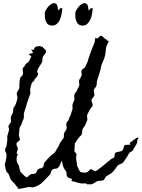

<svg xmlns="http://www.w3.org/2000/svg" viewBox="-20 -1132 884 1198"><path d="M843.8 -266.6Q842.8 -266.6 840.8 -264.6Q838.9 -262.7 837.9 -261.7H836.9V-257.8V-256.8Q836.9 -247.1 835 -240.7Q833 -234.4 829.1 -228.5Q825.2 -222.7 820.8 -215.3Q816.4 -208 810.5 -196.3Q805.7 -188.5 797.4 -185.1Q789.1 -181.6 784.2 -173.8Q780.3 -167 776.9 -160.6Q773.4 -154.3 769.5 -148.4Q764.6 -140.6 758.8 -132.8Q752.9 -125 748 -118.2Q746.1 -115.2 741.2 -112.8Q736.3 -110.4 731 -108.4Q725.6 -106.4 720.7 -103.5Q715.8 -100.6 712.9 -97.7Q704.1 -85 694.8 -72.3Q685.5 -59.6 672.9 -49.8Q666 -44.9 659.7 -42Q653.3 -39.1 646.5 -34.2Q638.7 -29.3 634.8 -20.5Q630.9 -11.7 626 -7.8Q623 -5.9 617.7 -5.4Q612.3 -4.9 606 -4.4Q599.6 -3.9 593.3 -2.9Q586.9 -2 584 0Q576.2 3.9 570.3 8.3Q564.5 12.7 556.6 15.6Q550.8 18.6 543 18.1Q535.2 17.6 528.3 17.6L526.4 18.6Q525.4 21.5 525.4 25.4H524.4Q525.4 22.5 525.4 16.6Q513.7 10.7 503.4 12.2Q493.2 13.7 481.4 11.7Q473.6 10.7 467.3 8.8Q460.9 6.8 453.1 3.9Q445.3 1 438.5 1Q431.6 1 424.8 -6.8L427.7 -9.8L430.7 -14.6Q424.8 -17.6 414.1 -21Q403.3 -24.4 400.4 -28.3Q394.5 -36.1 395.5 -44.9Q396.5 -53.7 392.6 -61.5Q387.7 -69.3 383.3 -75.2Q378.9 -81.1 376 -88.9Q372.1 -98.6 370.1 -108.9Q368.2 -119.1 366.2 -129.9Q360.4 -120.1 356 -107.4Q351.6 -94.7 343.8 -86.9Q335.9 -79.1 324.2 -79.1Q312.5 -79.1 304.7 -71.3Q298.8 -64.5 297.4 -55.7Q295.9 -46.9 291 -42Q267.6 -17.6 246.1 4.4Q224.6 26.4 190.4 36.1Q181.6 38.1 173.3 36.1Q165 34.2 157.2 35.2Q153.3 35.2 150.4 36.1Q147.5 37.1 144.5 38.1Q140.6 39.1 133.3 40.5Q126 42 117.7 43.5Q109.4 44.9 102.1 45.4Q94.7 45.9 91.8 45.9Q90.8 43.9 90.8 40L89.8 39.1V37.1Q84 31.2 79.6 25.4Q75.2 19.5 70.3 12.7Q65.4 7.8 58.6 1.5Q51.8 -4.9 47.9 -10.7Q43.9 -17.6 41.5 -25.9Q39.1 -34.2 36.1 -41Q33.2 -48.8 26.4 -54.7Q19.5 -60.5 17.6 -69.3Q14.6 -77.1 13.7 -85.9Q12.7 -94.7 9.8 -103.5Q9.8 -106.4 11.2 -111.8Q12.7 -117.2 13.7 -119.1Q14.6 -122.1 16.1 -128.9Q17.6 -135.7 18.6 -143.1Q19.5 -150.4 20 -157.2Q20.5 -164.1 20.5 -167Q20.5 -174.8 16.1 -181.6Q11.7 -188.5 11.7 -196.3Q11.7 -204.1 16.1 -210.9Q20.5 -217.8 21.5 -225.6Q22.5 -233.4 23.4 -240.7Q24.4 -248 25.4 -255.9Q26.4 -263.7 25.4 -271Q24.4 -278.3 26.4 -286.1Q28.3 -293.9 31.2 -302.2Q34.2 -310.5 36.1 -320.3Q37.1 -324.2 34.7 -333Q32.2 -341.8 32.2 -347.7H35.2Q37.1 -355.5 43 -362.3Q48.8 -369.1 48.8 -375Q48.8 -376 48.3 -379.9Q47.9 -383.8 47.9 -387.7Q46.9 -391.6 46.9 -397.5Q48.8 -407.2 52.7 -413.6Q56.6 -419.9 60.5 -428.7Q62.5 -436.5 62 -443.4Q61.5 -450.2 64.5 -457Q66.4 -462.9 71.3 -469.7Q76.2 -476.6 78.1 -482.4Q81.1 -491.2 84 -500Q86.9 -508.8 88.9 -518.6Q89.8 -522.5 86.9 -533.7Q84 -544.9 84 -550.8Q86.9 -558.6 92.8 -566.9Q98.6 -575.2 100.6 -583Q101.6 -593.8 100.6 -605.5Q100.6 -610.4 102.1 -623.5Q103.5 -636.7 105.5 -642.6Q107.4 -651.4 114.3 -656.2Q121.1 -661.1 123 -668.9Q125 -676.8 123 -685.5Q121.1 -694.3 121.1 -702.1Q124 -710 129.4 -714.8Q134.8 -719.7 137.7 -727.5Q141.6 -735.4 148.9 -738.8Q156.2 -742.2 161.1 -750Q165 -756.8 168 -763.7Q170.9 -770.5 175.8 -778.3Q172.9 -781.2 170.4 -783.7Q168 -786.1 166 -790Q164.1 -791 162.1 -791Q160.2 -791 158.2 -791Q158.2 -795.9 168.5 -797.4Q178.7 -798.8 183.6 -800.8Q185.5 -807.6 183.1 -809.6Q180.7 -811.5 179.7 -818.4H175.8Q175.8 -820.3 175.3 -820.8Q174.8 -821.3 174.8 -823.2Q176.8 -823.2 182.1 -822.3Q187.5 -821.3 189.5 -820.3Q191.4 -825.2 195.3 -832Q199.2 -838.9 204.1 -840.8Q209 -842.8 218.8 -843.8Q228.5 -844.7 233.4 -842.8Q237.3 -840.8 239.3 -839.8Q241.2 -838.9 246.1 -839.8H247.1Q249 -834 249 -830.1L253.9 -833L254.9 -832Q254.9 -827.1 261.2 -822.8Q267.6 -818.4 267.6 -811.5Q267.6 -802.7 259.8 -794.4Q252 -786.1 248 -778.3Q244.1 -769.5 244.6 -758.8Q245.1 -748 240.2 -740.2Q233.4 -729.5 222.2 -711.4Q210.9 -693.4 211.9 -679.7L214.8 -678.7L217.8 -676.8Q217.8 -663.1 210.9 -654.3Q204.1 -645.5 195.3 -635.7L194.3 -634.8Q195.3 -629.9 187 -623Q178.7 -616.2 176.8 -610.4Q175.8 -605.5 171.9 -591.3Q168 -577.1 168 -573.2Q168 -568.4 168.5 -563.5Q168.9 -558.6 169.9 -553.7Q169.9 -551.8 169.4 -550.3Q168.9 -548.8 168.9 -546.9Q166 -539.1 163.6 -531.7Q161.1 -524.4 158.2 -516.6Q153.3 -503.9 148.4 -488.3L144.5 -474.6Q140.6 -462.9 137.2 -451.2Q133.8 -439.5 129.9 -426.8Q127.9 -418.9 128.9 -410.2Q129.9 -401.4 127.9 -393.6Q126 -385.7 122.1 -378.9Q118.2 -372.1 116.2 -364.3Q114.3 -352.5 107.9 -345.7Q101.6 -338.9 100.6 -320.3Q99.6 -311.5 99.6 -304.7Q99.6 -297.9 97.7 -290Q96.7 -287.1 100.6 -277.3Q104.5 -267.6 104.5 -261.7Q104.5 -255.9 94.2 -249Q84 -242.2 83 -236.3Q82 -226.6 86.4 -219.7Q90.8 -212.9 90.8 -205.1Q90.8 -196.3 86.9 -188Q83 -179.7 85 -170.9L88.9 -171.9L91.8 -168.9V-168Q84 -159.2 83.5 -141.6Q83 -124 88.9 -114.3Q101.6 -94.7 101.6 -76.2L103.5 -73.2L106.4 -70.3V-69.3L107.4 -68.4Q106.4 -66.4 106 -65.9Q105.5 -65.4 104.5 -63.5Q112.3 -55.7 124.5 -42.5Q136.7 -29.3 146.5 -26.4L147.5 -25.4Q154.3 -29.3 159.2 -34.7Q164.1 -40 170.9 -43.9Q177.7 -47.9 186.5 -46.9Q195.3 -45.9 201.2 -50.8Q208 -55.7 210 -63.5Q211.9 -71.3 217.8 -76.2Q224.6 -81.1 232.9 -81.5Q241.2 -82 247.1 -87.9Q252.9 -93.8 252.9 -102.5Q252.9 -111.3 257.8 -118.2L277.3 -140.6Q282.2 -146.5 288.1 -151.4Q293.9 -156.2 298.8 -162.1Q303.7 -168 312 -172.4Q320.3 -176.8 323.2 -181.6Q328.1 -189.5 332 -197.3Q335.9 -205.1 340.8 -211.9Q346.7 -219.7 349.1 -228Q351.6 -236.3 357.4 -244.1Q362.3 -251 367.2 -258.3Q372.1 -265.6 377.9 -272.5Q377.9 -290 379.9 -298.3Q381.8 -306.6 384.8 -310.5Q387.7 -314.5 390.6 -317.9Q393.6 -321.3 395.5 -330.1Q397.5 -337.9 395 -345.7Q392.6 -353.5 394.5 -362.3Q396.5 -370.1 402.3 -376Q408.2 -381.8 410.2 -389.6Q412.1 -397.5 416 -404.3Q419.9 -411.1 421.9 -418.9Q423.8 -426.8 426.8 -434.1Q429.7 -441.4 431.6 -448.2Q433.6 -453.1 432.6 -460.4Q431.6 -467.8 431.6 -472.7Q431.6 -479.5 436.5 -491.2Q441.4 -502.9 444.3 -508.8Q444.3 -516.6 443.4 -525.9Q442.4 -535.2 444.3 -542Q446.3 -549.8 452.6 -555.7Q459 -561.5 460.9 -569.3Q462.9 -577.1 467.3 -583Q471.7 -588.9 473.6 -596.7Q476.6 -605.5 474.1 -613.8Q471.7 -622.1 473.6 -629.9Q475.6 -637.7 480.5 -644.5Q485.4 -651.4 488.3 -659.2Q491.2 -667 488.8 -675.3Q486.3 -683.6 489.3 -692.4Q492.2 -700.2 501 -704.6Q509.8 -709 512.7 -716.8Q516.6 -724.6 519.5 -731.4Q522.5 -738.3 526.4 -746.1Q528.3 -751 530.3 -760.7Q532.2 -768.6 535.2 -775.9Q538.1 -783.2 540 -790Q546.9 -809.6 554.2 -827.6Q561.5 -845.7 569.3 -865.2Q572.3 -873 572.3 -880.9Q572.3 -888.7 576.2 -896.5H577.1L578.1 -897.5Q581.1 -893.6 586.9 -889.6Q587.9 -891.6 588.9 -893.1Q589.8 -894.5 591.8 -896.5Q606.4 -910.2 612.3 -908.7Q618.2 -907.2 631.8 -893.6Q636.7 -889.6 642.6 -886.2Q648.4 -882.8 650.4 -877L653.3 -877.9V-877L654.3 -877.9V-877H655.3Q657.2 -875 658.2 -875Q658.2 -873 656.7 -869.6Q655.3 -866.2 652.8 -861.8Q650.4 -857.4 648.4 -853Q646.5 -848.6 645.5 -846.7Q640.6 -835 639.6 -815.9Q638.7 -796.9 634.8 -783.2Q630.9 -766.6 624 -752.4Q617.2 -738.3 612.3 -722.7Q610.4 -714.8 608.9 -707Q607.4 -699.2 605.5 -691.4Q600.6 -675.8 595.7 -660.6Q590.8 -645.5 585.9 -629.9Q584 -623 584 -614.7Q584 -606.4 582 -598.6Q580.1 -590.8 574.2 -584.5Q568.4 -578.1 565.4 -570.3Q565.4 -561.5 567.4 -553.2Q569.3 -544.9 569.3 -537.1Q566.4 -529.3 560.1 -522.9Q553.7 -516.6 550.8 -508.8Q550.8 -499 554.7 -491.2Q558.6 -483.4 558.6 -472.7Q553.7 -464.8 547.9 -459Q545.9 -457 542.5 -451.2Q539.1 -445.3 535.6 -438.5Q532.2 -431.6 528.8 -425.3Q525.4 -418.9 524.4 -416Q522.5 -411.1 523.4 -403.3Q524.4 -395.5 525.4 -389.6Q525.4 -387.7 524.9 -386.2Q524.4 -384.8 524.4 -382.8Q521.5 -375 518.6 -367.7Q515.6 -360.4 511.7 -352.5Q508.8 -344.7 503.4 -338.9Q498 -333 495.1 -325.2Q492.2 -317.4 492.7 -309.1Q493.2 -300.8 489.3 -293Q487.3 -288.1 484.9 -286.1Q482.4 -284.2 478.5 -280.3Q476.6 -279.3 472.2 -273.4Q467.8 -267.6 462.4 -260.3Q457 -252.9 453.1 -246.6Q449.2 -240.2 448.2 -239.3L447.3 -238.3Q447.3 -226.6 445.8 -214.8Q444.3 -203.1 444.3 -192.4Q444.3 -184.6 451.2 -179.2Q458 -173.8 457 -168Q456.1 -162.1 455.6 -156.2Q455.1 -150.4 455.1 -143.6Q455.1 -136.7 456.5 -130.9Q458 -125 459 -118.2Q460 -110.4 460.4 -102.5Q460.9 -94.7 465.8 -87.9Q467.8 -85 468.8 -82.5Q469.7 -80.1 470.7 -77.1Q472.7 -72.3 476.1 -66.4Q479.5 -60.5 483.4 -58.6V-57.6Q498 -55.7 510.3 -54.7Q522.5 -53.7 534.2 -66.4Q537.1 -69.3 539.6 -71.8Q542 -74.2 545.9 -76.2Q549.8 -77.1 553.7 -74.7Q557.6 -72.3 562 -69.3Q566.4 -66.4 570.8 -64.5Q575.2 -62.5 578.1 -64.5Q585.9 -69.3 586.9 -70.3Q587.9 -71.3 594.7 -76.2Q602.5 -81.1 615.7 -91.8Q628.9 -102.5 635.7 -108.4Q643.6 -114.3 650.9 -121.1Q658.2 -127.9 666 -132.8V-133.8Q670.9 -138.7 677.7 -141.6Q684.6 -144.5 690.4 -149.4Q695.3 -153.3 695.3 -163.6Q695.3 -173.8 700.2 -178.7Q702.1 -181.6 708 -182.6Q713.9 -183.6 720.7 -185.1Q727.5 -186.5 733.9 -188Q740.2 -189.5 743.2 -193.4Q750 -200.2 751 -209.5Q752 -218.8 757.8 -225.6Q759.8 -227.5 765.1 -228Q770.5 -228.5 776.9 -228.5Q783.2 -228.5 788.1 -229Q793 -229.5 793.9 -231.4Q792 -233.4 791 -235.4Q790 -237.3 789.1 -240.2Q793 -242.2 800.8 -248.5Q808.6 -254.9 816.9 -261.2Q825.2 -267.6 832.5 -271.5Q839.8 -275.4 842.8 -272.5V-268.6L843.8 -266.6ZM369.1 -1080.1Q368.2 -1065.4 364.7 -1046.4Q361.3 -1027.3 354 -1010.3Q346.7 -993.2 333.5 -981.9Q320.3 -970.7 300.8 -972.7Q289.1 -973.6 281.2 -979Q273.4 -984.4 269 -993.2Q264.6 -1002 262.2 -1012.2Q259.8 -1022.5 259.8 -1032.2V-1053.7Q262.7 -1066.4 275.4 -1083.5Q288.1 -1100.6 302.7 -1108.4Q317.4 -1116.2 329.1 -1108.9Q340.8 -1101.6 341.8 -1066.4Q347.7 -1071.3 353.5 -1077.6Q359.4 -1084 369.1 -1080.1ZM558.6 -1080.1Q557.6 -1065.4 554.7 -1046.4Q551.8 -1027.3 543.9 -1010.3Q536.1 -993.2 523.4 -981.9Q510.7 -970.7 491.2 -972.7Q479.5 -973.6 471.7 -979Q463.9 -984.4 459.5 -993.2Q455.1 -1002 452.6 -1012.2Q450.2 -1022.5 450.2 -1032.2Q449.2 -1035.2 449.7 -1043.5Q450.2 -1051.8 450.2 -1053.7Q453.1 -1066.4 465.8 -1083.5Q478.5 -1100.6 493.2 -1108.4Q507.8 -1116.2 519.5 -1108.9Q531.2 -1101.6 532.2 -1066.4Q538.1 -1071.3 543.9 -1077.6Q549.8 -1084 558.6 -1080.1Z"/></svg>

Font: Homemade Apple
Style: Regular
Weight: 400
Version: Version 1.001